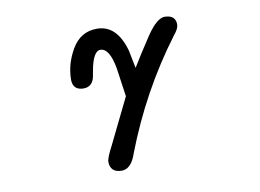

<svg xmlns="http://www.w3.org/2000/svg" viewBox="-71 -598 1141 843"><g transform="rotate(-10 500.0 -176.5)"><path d="M356 91.8Q356 74.7 382.8 23.9Q432.6 -77.6 481.9 -178.7L463.4 -307.6Q446.8 -398.9 406.2 -398.9Q396.5 -398.9 388.2 -390.6Q367.2 -369.6 356 -297.9Q352.5 -270.5 339.6 -257.6Q326.7 -244.6 305.7 -244.6Q273.4 -244.6 262.7 -266.1Q257.3 -276.4 257.3 -292.5Q257.3 -308.6 259.8 -325.7Q262.2 -342.8 266.6 -359.4Q276.4 -393.1 294.9 -425.3Q334 -492.7 407.2 -492.7Q452.6 -492.7 483.2 -462.2Q513.7 -431.6 529.8 -372.6L545.4 -293.9Q571.8 -337.9 622.6 -415Q644.5 -448.7 663.6 -467.8Q689 -492.7 709 -492.7Q752.4 -492.7 757.8 -458.5Q758.3 -454.1 758.3 -449.2Q758.3 -431.6 735.8 -404.8Q571.3 -185.1 471.7 75.2Q455.6 123.5 427.2 136.2Q418 140.1 407.2 140.1Q381.3 140.1 368.7 127.4Q356 114.7 356 91.8Z"/></g></svg>

Font: YuPearl-Medium
Style: Medium
Weight: 500
Designer: Max Yao
Foundry: Max-Everyday
Version: Version 1.011; ttfautohint (v1.8.3)